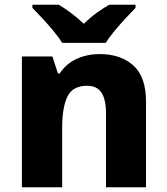

<svg xmlns="http://www.w3.org/2000/svg" viewBox="-20 -786 703 806"><path d="M399 -559Q486 -559 539.5 -511.5Q593 -464 593 -358V0H425V-311Q425 -368 406 -397Q387 -426 346 -426Q285 -426 263 -380.5Q241 -335 241 -250V0H72V-549H200L223 -478H231Q257 -518 301 -538.5Q345 -559 399 -559ZM241 -606Q227 -629 204.5 -656Q182 -683 158.5 -708.5Q135 -734 116 -753V-766H227Q254 -750 279.5 -730.5Q305 -711 332 -686Q357 -711 384.5 -731Q412 -751 438 -766H549V-753Q531 -735 507.5 -709.5Q484 -684 461 -656.5Q438 -629 424 -606Z"/></svg>

Font: Noto Sans Kannada ExtraBold
Style: Regular
Weight: 800
Designer: Jelle Bosma - Monotype Design Team
Foundry: Monotype Imaging Inc.
Version: Version 2.005; ttfautohint (v1.8.4.7-5d5b)